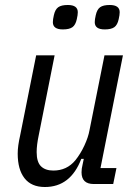

<svg xmlns="http://www.w3.org/2000/svg" viewBox="-20 -738 550 770"><path d="M199 -516 135 -194Q127 -156 127 -128Q127 -88 144.5 -71Q162 -54 194 -54Q248 -54 282 -95Q303 -121 318.5 -154.5Q334 -188 339 -216L399 -516H473L383 -64H447L434 0H356Q307 0 307 -47Q307 -55 308 -62Q309 -69 311 -77L316 -101H306Q263 12 160 12Q106 12 78.5 -23Q51 -58 51 -122Q51 -138 53.5 -156Q56 -174 61 -196L125 -516ZM232 -620Q192 -620 192 -649Q192 -660 196 -677Q201 -700 213.5 -709Q226 -718 252 -718Q292 -718 292 -689Q292 -678 288 -661Q283 -638 270.5 -629Q258 -620 232 -620ZM400 -620Q360 -620 360 -649Q360 -660 364 -677Q369 -700 381.5 -709Q394 -718 420 -718Q460 -718 460 -689Q460 -678 456 -661Q451 -638 438.5 -629Q426 -620 400 -620Z"/></svg>

Font: IBM Plex Sans Condensed
Style: Italic
Weight: 400
Width: 3
Italic angle: -11°
Designer: Mike Abbink, Paul van der Laan, Pieter van Rosmalen
Foundry: Bold Monday
Version: Version 1.3